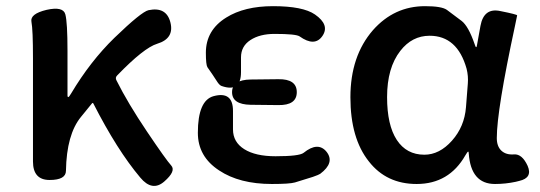

<svg xmlns="http://www.w3.org/2000/svg" viewBox="-20 -584 1751 623"><path d="M513 5Q474 39 435 -8Q360 -97 283 -248Q281 -252 278 -248L243 -205Q196 -148 194 -30Q194 0 141 0Q87 0 87 -60V-394Q87 -488 82 -513.5Q77 -539 131 -552Q185 -564 192 -537.5Q199 -511 199 -419V-274Q199 -269 201.5 -269Q204 -269 211 -281Q273 -385 351 -461Q439 -546 462 -551Q520 -563 533 -511Q546 -459 490 -442Q447 -429 360 -339Q353 -332 358 -323Q395 -249 457 -157Q519 -65 535.5 -47Q552 -29 513 5Z M793 -244Q733 -245 733 -285Q733 -325 793 -326L883 -327Q943 -328 943 -285Q943 -242 883 -243ZM762 -350Q762 -283 699 -305Q693 -307 686 -317Q670 -342 653 -366Q648 -374 648 -413Q648 -486 714 -527Q773 -564 866 -564Q963 -564 1002 -537Q1051 -503 1026 -467Q1001 -431 952 -466Q940 -474 871 -474Q823 -474 792.5 -454Q762 -434 762 -398ZM673 -272Q736 -289 736 -224V-164Q736 -123 772.5 -100Q809 -77 874 -77Q951 -77 965 -88Q1012 -126 1040 -91Q1067 -56 1019 -20Q1015 -17 995 -10Q966 -1 937 8Q920 13 862 13Q757 13 691 -31Q622 -76 622 -153Q622 -258 673 -272Z M1332 13Q1234 13 1177 -60Q1117 -135 1117 -268.5Q1117 -402 1190 -486Q1259 -564 1359 -564Q1413 -564 1430 -552Q1454 -534 1478 -516Q1500 -499 1520 -441Q1523 -431 1525 -431Q1527 -431 1528 -439L1539 -500Q1550 -560 1604 -548Q1659 -537 1658 -534Q1657 -529 1651 -500Q1592 -226 1592 -136Q1592 -109 1607 -95Q1622 -81 1648 -83Q1674 -85 1692 -46Q1709 -7 1665 3L1653 6Q1620 13 1586 13Q1508 13 1501 -86Q1501 -92 1499 -92Q1497 -92 1490 -80Q1437 13 1332 13ZM1357 -82Q1406 -82 1446.5 -127.5Q1487 -173 1492 -236L1498 -313Q1500 -337 1494 -361Q1464 -468 1374 -468Q1317 -468 1279 -419Q1236 -364 1236 -269Q1236 -178 1267.5 -130Q1299 -82 1357 -82Z"/></svg>

Font: Resource Han Rounded JP Medium
Style: Regular
Weight: 500
Designer: Cyano Hao (round all glyphs); Ryoko NISHIZUKA 西塚涼子 (kana, bopomofo & ideographs); Paul D. Hunt (Latin, Greek & Cyrillic)
Foundry: Cyano Hao
Version: 0.990